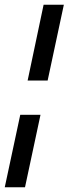

<svg xmlns="http://www.w3.org/2000/svg" viewBox="-21 -710 288 806"><path d="M162 -690H247L179 -372H95ZM64 -228H149L84 76H-1Z"/></svg>

Font: Decalotype Medium Italic
Style: Regular
Weight: 500
Italic angle: -12°
Designer: Alfredo Marco Pradil
Foundry: Alfredo Marco Pradil
Version: Version 1.0